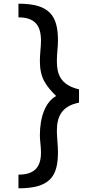

<svg xmlns="http://www.w3.org/2000/svg" viewBox="-20 -780 527 1040"><path d="M196 -47C196 -19 202 13 202 46C202 123 169 166 80 166V240C255 240 294 172 294 42C294 16 288 -44 288 -70C288 -146 312 -205 408 -224V-296C306 -320 288 -380 288 -450C288 -491 294 -524 294 -559C294 -693 251 -760 80 -760V-686C170 -686 202 -641 202 -559C202 -524 196 -490 196 -450C196 -358 228 -316 284 -260C228 -229 196 -150 196 -47Z"/></svg>

Font: Perun
Style: Regular
Weight: 400
Foundry: Copyright (c) Stefan Peev, Context Ltd, 2016
Version: Version 1.089